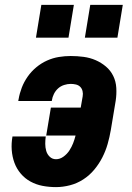

<svg xmlns="http://www.w3.org/2000/svg" viewBox="-20 -757 540 785"><path d="M209 8Q181 8 154.5 3Q128 -2 105 -14.5Q82 -27 65 -47Q48 -67 39 -91.5Q30 -116 28 -143.5Q26 -171 31 -199H167Q165 -184 165 -169Q165 -154 169 -140Q173 -126 183.5 -116Q194 -106 209 -106Q225 -106 239.5 -116.5Q254 -127 263.5 -141.5Q273 -156 279 -171.5Q285 -187 289 -203H169L188 -317H310L318 -363Q320 -374 317.5 -384.5Q315 -395 308 -402Q301 -409 290.5 -411.5Q280 -414 269 -414Q256 -414 242 -409.5Q228 -405 217.5 -395.5Q207 -386 200.5 -373Q194 -360 192 -346Q192 -346 192 -345Q192 -344 191 -344H55Q55 -345 55 -347Q55 -349 56 -351Q60 -375 69 -398.5Q78 -422 93 -443.5Q108 -465 128.5 -482Q149 -499 172.5 -509.5Q196 -520 220.5 -524Q245 -528 269 -528Q296 -528 322 -524.5Q348 -521 371 -511Q394 -501 413 -485Q432 -469 443 -446.5Q454 -424 455.5 -397.5Q457 -371 453 -345L433 -225Q428 -196 420 -168Q412 -140 398.5 -113.5Q385 -87 365.5 -63.5Q346 -40 320.5 -23.5Q295 -7 266 0.5Q237 8 209 8ZM460 -603H327L349 -737H482ZM260 -603H127L149 -737H282Z"/></svg>

Font: Iosevka SS04 Heavy Oblique
Style: Regular
Weight: 900
Italic angle: -9°
Monospace: yes
Designer: Belleve Invis
Foundry: Belleve Invis
Version: Version 19.0.0; ttfautohint (v1.8.4)